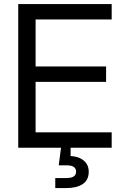

<svg xmlns="http://www.w3.org/2000/svg" viewBox="-20 -748 620 972"><path d="M72.3 0V-727.5H545.4V-649.4H160.2V-411.6H517.1V-333.5H160.2V-78.1H545.4V0ZM259.8 204.1V153.3H316.9Q365.2 153.3 365.2 121.1Q365.2 88.9 316.9 88.9H277.3L292 -23.4H337.4V42Q379.4 43.9 404.3 65.2Q429.2 86.4 429.2 121.1Q429.2 164.1 398.4 184.1Q367.7 204.1 316.9 204.1Z"/></svg>

Font: Inter Display
Style: Regular
Weight: 400
Designer: Rasmus Andersson
Foundry: rsms
Version: Version 4.001;git-9221beed3